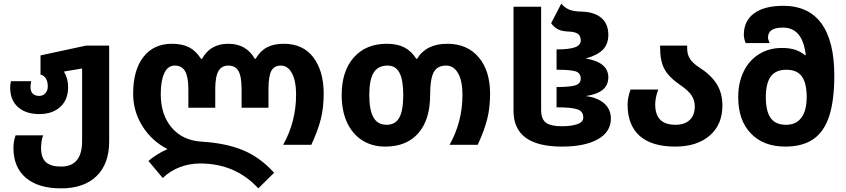

<svg xmlns="http://www.w3.org/2000/svg" viewBox="-20 -797 4658 1057"><path d="M54 17Q54 -19 66 -52H218Q212 -40 209 -19.5Q206 1 206 16Q206 72 233 96Q260 120 316 120Q432 120 432 -20V-420L332 -403Q355 -365 355 -317Q355 -248 312 -208.5Q269 -169 196 -169Q122 -169 79 -207.5Q36 -246 36 -315Q36 -330 40 -350H152Q148 -334 148 -316Q148 -293 161 -281Q174 -269 196 -269Q216 -269 229.5 -283.5Q243 -298 243 -321Q243 -350 231.5 -366.5Q220 -383 203 -386V-492L454 -546H581V-18Q581 105 511.5 172.5Q442 240 316 240Q191 240 122.5 182Q54 124 54 17Z M1082 103Q1023 103 969.5 123.5Q916 144 876 183L797 89Q846 48 902 24Q814 -22 763.5 -103.5Q713 -185 713 -281Q713 -411 769.5 -483.5Q826 -556 927 -556Q982 -556 1020 -537Q1058 -518 1087 -473H1092Q1116 -516 1152 -536Q1188 -556 1237 -556Q1336 -556 1383 -473H1387Q1413 -517 1450 -536.5Q1487 -556 1542 -556Q1649 -556 1705.5 -480.5Q1762 -405 1762 -281Q1762 -205 1746.5 -142.5Q1731 -80 1694 0H1539Q1610 -127 1610 -276Q1610 -351 1587.5 -393.5Q1565 -436 1526 -436Q1489 -436 1473.5 -406.5Q1458 -377 1458 -305V-204H1310V-305Q1310 -377 1292.5 -406.5Q1275 -436 1237 -436Q1200 -436 1182.5 -405.5Q1165 -375 1165 -305V-204H1017V-305Q1017 -372 999.5 -404Q982 -436 942 -436Q904 -436 884.5 -394.5Q865 -353 865 -278Q865 -165 925.5 -94Q986 -23 1092 -17Q1224 -9 1318 30Q1412 69 1489 154L1402 240Q1276 103 1082 103Z M1861 -274Q1861 -405 1927.5 -480.5Q1994 -556 2110 -556Q2167 -556 2206 -536Q2245 -516 2272 -473H2276Q2326 -556 2442 -556Q2552 -556 2615 -482Q2678 -408 2678 -281Q2678 -205 2662.5 -142.5Q2647 -80 2610 0H2455Q2526 -126 2526 -276Q2526 -351 2502 -393.5Q2478 -436 2436 -436Q2387 -436 2367.5 -399Q2348 -362 2348 -274Q2348 -139 2283.5 -64.5Q2219 10 2101 10Q2028 10 1974 -24.5Q1920 -59 1890.5 -123Q1861 -187 1861 -274ZM2200 -274Q2200 -357 2179 -396.5Q2158 -436 2114 -436Q2061 -436 2037 -397Q2013 -358 2013 -274Q2013 -191 2036 -150.5Q2059 -110 2109 -110Q2156 -110 2178 -149Q2200 -188 2200 -274Z M2807 -187V-760H2959V-192Q2959 -142 2985 -122Q3011 -102 3073 -102Q3123 -102 3157 -113Q3191 -124 3191 -151Q3191 -185 3157.5 -195.5Q3124 -206 3054 -206H3044V-318H3049Q3116 -318 3146.5 -327Q3177 -336 3177 -364Q3177 -396 3147.5 -404.5Q3118 -413 3051 -413H3044V-525H3049Q3110 -525 3143.5 -536Q3177 -547 3177 -574Q3177 -599 3162.5 -610Q3148 -621 3116 -623Q3076 -624 3054 -634.5Q3032 -645 3014 -669L3070 -777Q3088 -755 3112.5 -744.5Q3137 -734 3183 -733Q3253 -731 3291 -698Q3329 -665 3329 -605Q3329 -554 3299 -523.5Q3269 -493 3205 -475Q3329 -454 3329 -371Q3329 -329 3299 -303.5Q3269 -278 3205 -268Q3270 -260 3306.5 -227.5Q3343 -195 3343 -144Q3343 -71 3271.5 -30.5Q3200 10 3073 10Q2807 10 2807 -187Z M3435 -222Q3435 -257 3451 -304H3604Q3596 -285 3591.5 -262Q3587 -239 3587 -223Q3587 -166 3614.5 -138Q3642 -110 3699 -110Q3749 -110 3777 -136.5Q3805 -163 3805 -211Q3805 -245 3787 -272Q3769 -299 3725 -329Q3662 -372 3638 -416.5Q3614 -461 3614 -535V-546H3763V-530Q3763 -497 3778.5 -473Q3794 -449 3828 -427Q3895 -384 3926 -334Q3957 -284 3957 -216Q3957 -111 3887 -50.5Q3817 10 3697 10Q3568 10 3501.5 -49Q3435 -108 3435 -222Z M4044 -262Q4044 -341 4073.5 -402.5Q4103 -464 4158 -498.5Q4213 -533 4285 -533Q4327 -533 4357.5 -523Q4388 -513 4412 -493H4416Q4399 -645 4291 -645Q4247 -645 4227.5 -631Q4208 -617 4208 -590Q4208 -580 4217 -560H4085Q4075 -585 4075 -606Q4075 -682 4131.5 -723.5Q4188 -765 4292 -765Q4431 -765 4502 -668Q4573 -571 4573 -381Q4573 -244 4545 -158Q4517 -72 4457.5 -31Q4398 10 4303 10Q4183 10 4113.5 -62.5Q4044 -135 4044 -262ZM4421 -262Q4421 -339 4394.5 -376Q4368 -413 4309 -413Q4250 -413 4223 -375.5Q4196 -338 4196 -262Q4196 -185 4222.5 -147.5Q4249 -110 4308 -110Q4363 -110 4392 -149.5Q4421 -189 4421 -262Z"/></svg>

Font: Noto Sans Georgian
Style: Regular
Weight: 600
Designer: Monotype Design team
Foundry: Monotype Imaging Inc.
Version: Version 1.000